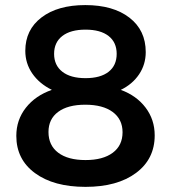

<svg xmlns="http://www.w3.org/2000/svg" viewBox="-20 -726 672 752"><path d="M314 -706.1Q423.3 -706.1 487.1 -656.7Q550.8 -607.4 550.8 -522Q550.8 -473.6 524.7 -434.8Q498.5 -396 453.1 -374Q514.6 -351.6 550.3 -304.4Q585.9 -257.3 585.9 -195.8Q585.9 -103 512.7 -48.6Q439.5 5.9 314.9 5.9Q190.4 5.9 117.2 -47.9Q43.9 -101.6 43.9 -193.8Q43.9 -256.3 81.3 -304Q118.7 -351.6 183.1 -374Q133.8 -398.4 106.4 -438.2Q79.1 -478 79.1 -526.9Q79.1 -609.4 142.6 -657.7Q206.1 -706.1 314 -706.1ZM437 -515.1Q437 -560.1 405.3 -585Q373.5 -609.9 314.9 -609.9Q256.3 -609.9 224.1 -585Q191.9 -560.1 191.9 -515.1Q191.9 -470.2 224.1 -445.1Q256.3 -419.9 314.9 -419.9Q373.5 -419.9 405.3 -444.8Q437 -469.7 437 -515.1ZM314 -315.9Q245.6 -315.9 207.8 -287.8Q169.9 -259.8 169.9 -209Q169.9 -156.7 208 -127.9Q246.1 -99.1 314.9 -99.1Q383.3 -99.1 421.6 -127.7Q460 -156.2 460 -208Q460 -258.8 421.4 -287.4Q382.8 -315.9 314 -315.9Z"/></svg>

Font: Montserrat-Arabic Medium
Style: Regular
Weight: 500
Designer: Mohamed Gaber
Foundry: Kief Type Foundry
Version: Version 5.008;PS 005.008;hotconv 1.0.88;makeotf.lib2.5.64775